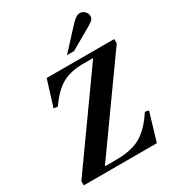

<svg xmlns="http://www.w3.org/2000/svg" viewBox="-211 -1019 1036 1140"><g transform="rotate(-30 307.5 -449.0)"><path d="M582 -191.9 524.9 0H23.9V-28.8L450.2 -627H373Q290 -625.5 234.6 -593Q179.2 -560.5 124 -481.9L97.2 -485.8L151.9 -662.1H615.2V-632.8L189 -35.2H258.8Q365.2 -33.7 430.9 -69.3Q496.6 -105 556.2 -196.8ZM372.1 -719.2H324.2L443.8 -849.1Q469.2 -877 484.6 -887.5Q500 -897.9 514.2 -897.9Q533.2 -897.9 547.1 -884Q561 -870.1 561 -851.1Q561 -836.9 553.2 -827.9Q545.4 -818.8 522 -805.2Z"/></g></svg>

Font: Accordance
Style: Bold-Italic
Weight: 700
Italic angle: -11°
Version: Version 1.2 (build January 31, 2020) Miklal Software Solutio